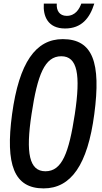

<svg xmlns="http://www.w3.org/2000/svg" viewBox="-20 -1005 567 1065"><path d="M295 -985H223C218 -916 245 -847 341 -847C432 -847 478 -904 503 -985H431C420 -955 398 -917 350 -917C309 -917 292 -948 295 -985ZM222 40C374 40 466 -91 503 -372C541 -658 495 -788 328 -788C178 -788 86 -658 47 -372C9 -91 58 40 222 40ZM232 -55C142 -55 122 -156 155 -372C188 -591 228 -693 320 -693C410 -693 428 -591 395 -372C362 -156 324 -55 232 -55Z"/></svg>

Font: Smiley Sans Oblique
Style: Regular
Weight: 400
Italic angle: -8°
Designer: oooooohmygosh, Nagisa Chen, Janine Sui, Heda Shi, Jian Li
Foundry: atelierAnchor
Version: Version 2.0.1